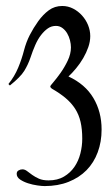

<svg xmlns="http://www.w3.org/2000/svg" viewBox="-20 -315 361 645"><path d="M321.3 120.1Q321.3 161.6 308.3 196.5Q295.4 231.4 270.8 256.6Q246.1 281.7 210.4 295.9Q174.8 310.1 129.9 310.1Q121.1 310.1 105.5 307.9Q89.8 305.7 74.5 300.8Q59.1 295.9 47.6 288.1Q36.1 280.3 36.1 269Q36.1 261.2 42.2 257.6Q48.3 253.9 55.2 253.9Q63.5 253.9 71 259.8Q78.6 265.6 88.1 272.5Q97.7 279.3 110.6 285.2Q123.5 291 143.1 291Q173.3 291 194.8 278.3Q216.3 265.6 230 245.6Q243.7 225.6 250 200.7Q256.3 175.8 256.3 150.9Q256.3 119.1 250.7 94.7Q245.1 70.3 232.7 50.8Q220.2 31.2 200.9 14.9Q181.6 -1.5 154.3 -17.1Q152.8 -18.6 150.9 -20.3Q148.9 -22 148.9 -24.9Q148.9 -26.9 159.7 -39.3Q170.4 -51.8 183.6 -70.3Q196.8 -88.9 207.5 -111.3Q218.3 -133.8 218.3 -155.8Q218.3 -167 215.1 -179.7Q211.9 -192.4 205.6 -203.1Q199.2 -213.9 189.7 -220.9Q180.2 -228 168 -228Q152.8 -228 140.9 -219.7Q128.9 -211.4 117.9 -197.3Q106.9 -183.1 98.4 -163.6Q89.8 -144 82.3 -121.3Q74.7 -98.6 61.8 -77.4Q48.8 -56.2 13.2 -27.8L8.3 -32.7Q28.8 -58.1 41 -87.4Q53.2 -116.7 60.5 -145.3Q67.9 -173.8 80.1 -197.5Q92.3 -221.2 108.4 -243.7Q124.5 -266.1 144 -280.5Q163.6 -294.9 189 -294.9Q208.5 -294.9 225.6 -286.1Q242.7 -277.3 255.6 -262.9Q268.6 -248.5 275.9 -230.5Q283.2 -212.4 283.2 -193.8Q283.2 -175.3 276.6 -156.5Q270 -137.7 259.5 -119.6Q249 -101.6 235.8 -85.7Q222.7 -69.8 210 -58.1Q266.1 -32.2 293.7 14.2Q321.3 60.5 321.3 120.1Z"/></svg>

Font: Montez
Style: Regular
Weight: 400
Designer: Astigmatic (AOETI)
Foundry: Astigmatic (AOETI)
Version: Version 1.001